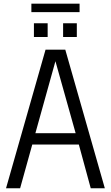

<svg xmlns="http://www.w3.org/2000/svg" viewBox="-20 -1005 592 1025"><path d="M147.5 -940.4V-985.4H404.8V-940.4ZM161.1 -807.6V-880.9H234.4V-807.6ZM316.9 -807.6V-880.9H390.1V-807.6ZM12.2 0 223.1 -739.7H328.6L539.6 0H464.4L400.9 -233.4H152.3L87.4 0ZM168.9 -293.9H383.8L275.9 -678.2Z"/></svg>

Font: News Cycle
Style: Regular
Weight: 500
Version: Version 0.5.2